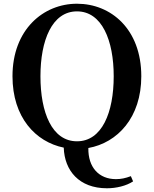

<svg xmlns="http://www.w3.org/2000/svg" viewBox="-20 -780 826 1030"><path d="M197 -371C197 -563 259 -719 393 -719C527 -719 590 -563 590 -371C590 -176 527 -22 393 -22C259 -22 197 -176 197 -371ZM682 165C653 176 629 181 602 181C511 181 452 118 454 14C610 -14 738 -149 738 -371C738 -624 575 -760 393 -760C212 -760 47 -621 47 -371C47 -150 171 -19 322 12C326 135 404 230 554 230C604 230 658 217 694 193Z"/></svg>

Font: Noto Serif CJK JP
Style: Bold
Weight: 700
Designer: Ryoko NISHIZUKA 西塚涼子 (kana & ideographs); Frank Grießhammer (Latin, Greek & Cyrillic); Wenlong ZHANG 张文龙 (bopomofo); San
Foundry: Adobe Systems Incorporated
Version: Version 1.000;PS 1;hotconv 16.6.53;makeotf.lib2.5.65590